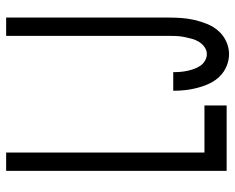

<svg xmlns="http://www.w3.org/2000/svg" viewBox="-92 -684 783 640"><g transform="rotate(-90 300.0 -363.5)"><path d="M51 0V-735H112V-74H269V0ZM440 8Q420 8 400.5 0Q381 -8 366.5 -22.5Q352 -37 343 -55.5Q334 -74 328.5 -94.5Q323 -115 320.5 -135Q318 -155 318 -176Q318 -177 318 -177.5Q318 -178 318 -178H380Q380 -178 380 -177.5Q380 -177 380 -177Q380 -165 381 -153.5Q382 -142 384.5 -130.5Q387 -119 391 -108Q395 -97 401.5 -87.5Q408 -78 418.5 -72Q429 -66 440 -66Q453 -66 464 -74Q475 -82 481.5 -93Q488 -104 491.5 -117Q495 -130 497.5 -143Q500 -156 500.5 -169Q501 -182 501 -195V-735H562V-195Q562 -173 560.5 -151Q559 -129 554 -107.5Q549 -86 540.5 -65Q532 -44 517.5 -27.5Q503 -11 482.5 -1.5Q462 8 440 8Z"/></g></svg>

Font: Zed Mono Extended
Style: Regular
Weight: 400
Width: 7
Monospace: yes
Designer: Belleve Invis
Foundry: Belleve Invis
Version: Version 1.0.0; ttfautohint (v1.8.4)